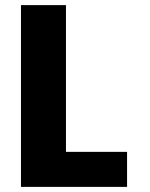

<svg xmlns="http://www.w3.org/2000/svg" viewBox="-20 -720 585 751"><path d="M477 11H62V-700H238V-126H477Z"/></svg>

Font: Repo
Style: ExtraBold
Weight: 800
Designer: Stefan Peev
Foundry: Context Ltd
Version: Version 001.000